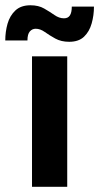

<svg xmlns="http://www.w3.org/2000/svg" viewBox="-61 -716 380 736"><path d="M196.7 0H61.7V-500H196.7ZM44.2 -560.8H-40.8Q-40.8 -594.2 -32.1 -625Q-23.3 -655.8 -2.1 -675.8Q19.2 -695.8 55.8 -695.8Q86.7 -695.8 108.3 -683.3Q130 -670.8 147.9 -658.3Q165.8 -645.8 184.2 -645.8Q200 -645.8 207.1 -657.1Q214.2 -668.3 214.2 -690.8H299.2Q299.2 -657.5 290.4 -626.2Q281.7 -595 261.2 -575.4Q240.8 -555.8 204.2 -555.8Q173.3 -555.8 150.8 -568.3Q128.3 -580.8 110.8 -593.3Q93.3 -605.8 75.8 -605.8Q62.5 -605.8 53.3 -595.4Q44.2 -585 44.2 -560.8Z"/></svg>

Font: Familjen Grotesk Variable
Style: Regular
Weight: 400
Designer: Anders Wikstroem, Jonas Baeckman, Matilda Gysing, Kristian Moeller
Foundry: Familjen STHLM AB
Version: Version 2.000